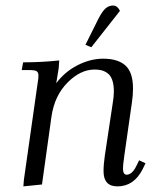

<svg xmlns="http://www.w3.org/2000/svg" viewBox="-20 -663 562 690"><path d="M58.1 -411.1 63 -439Q129.9 -439 192.9 -445.8L190.9 -418L182.1 -363.8Q212.4 -404.8 258.5 -428.5Q304.7 -452.1 351.1 -452.1Q403.8 -452.1 430.9 -427.5Q458 -402.8 458 -345.2Q458 -320.3 454.1 -294.9L426.8 -104Q421.9 -68.8 421.9 -58.1Q421.9 -35.2 435.1 -35.2Q454.1 -35.2 469.2 -64.9L480 -86.9L502.9 -76.2L492.2 -54.2Q460.9 6.8 401.9 6.8Q352.1 6.8 352.1 -47.9Q352.1 -71.8 356.9 -105L384.8 -290Q389.2 -315.4 389.2 -334Q389.2 -358.9 383.3 -375.5Q377.4 -392.1 366.5 -399.9Q355.5 -407.7 344.7 -410.4Q334 -413.1 319.8 -413.1Q269 -413.1 222.4 -366Q175.8 -318.8 165 -244.1L130.9 0L64 6.8L65.9 -17.1L115.2 -363.8Q118.2 -380.9 118.2 -391.1Q118.2 -402.8 111.8 -407Q105.5 -411.1 87.9 -411.1ZM287.1 -502 333 -594.2Q346.7 -621.1 358.6 -632.1Q370.6 -643.1 386.2 -643.1Q401.9 -643.1 411.1 -624L308.1 -493.2Z"/></svg>

Font: Dihjauti S
Style: Italic
Weight: 400
Italic angle: -9°
Designer: T. Christopher White
Version: Version 3.0.0